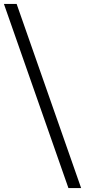

<svg xmlns="http://www.w3.org/2000/svg" viewBox="-55 -862 435 982"><path d="M360 100H295L-35 -842H30Z"/></svg>

Font: Belfius21
Style: Regular
Weight: 400
Designer: Montserrat's base design by Julieta Ulanovsky, modified by Coast SPRL for Belfius Bank NV.
Foundry: Montserrat's base design by Julieta Ulanovsky, modified by Coast SPRL for Belfius Bank NV.
Version: Version 2.000;FEAKit 1.0